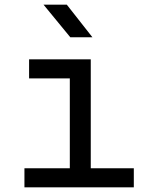

<svg xmlns="http://www.w3.org/2000/svg" viewBox="-20 -805 640 825"><path d="M85 0V-82H280V-468H105V-550H370V-82H555V0ZM282 -645 167 -785H267L377 -645Z"/></svg>

Font: JetBrainsMono NF
Style: Regular
Weight: 400
Designer: Philipp Nurullin, Konstantin Bulenkov
Foundry: JetBrains
Version: Version 2.251; ttfautohint (v1.8.3);Nerd Fonts 2.2.2